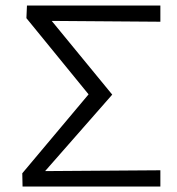

<svg xmlns="http://www.w3.org/2000/svg" viewBox="-20 -678 645 698"><path d="M563 -599 168 -602 388 -334 144 -56 563 -59V0H62L61 -48L302 -335L76 -612L78 -658H563Z"/></svg>

Font: Ysabeau SC
Style: Regular
Weight: 400
Designer: Christian Thalmann (Catharsis Fonts)
Version: Version 0.003